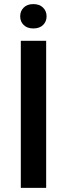

<svg xmlns="http://www.w3.org/2000/svg" viewBox="-20 -908 323 928"><path d="M203.1 -710.9V0H80.6V-710.9ZM77.6 -829.1Q77.6 -854.5 94.5 -871.3Q111.3 -888.2 141.1 -888.2Q170.9 -888.2 188 -871.3Q205.1 -854.5 205.1 -829.1Q205.1 -803.7 188 -787.1Q170.9 -770.5 141.1 -770.5Q111.3 -770.5 94.5 -787.1Q77.6 -803.7 77.6 -829.1Z"/></svg>

Font: Vazirmatn RD UI Medium
Style: Regular
Weight: 500
Designer: Saber Rastikerdar
Foundry: Saber Rastikerdar
Version: Version 33.003